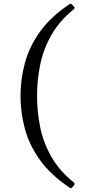

<svg xmlns="http://www.w3.org/2000/svg" viewBox="-20 -860 452 1011"><path d="M360 127Q353 134 346 128Q247 61 190.5 -17.5Q134 -96 111 -182Q88 -268 88 -355Q88 -442 111 -528Q134 -614 190.5 -693Q247 -772 346 -838Q354 -844 360 -835L370 -824Q377 -817 368 -811Q292 -749 250 -674.5Q208 -600 191.5 -518.5Q175 -437 175 -355Q175 -273 191.5 -191Q208 -109 250.5 -34.5Q293 40 369 101Q375 107 370 115Z"/></svg>

Font: Hahmlet
Style: Regular
Weight: 400
Designer: Minjoo Ham & Mark Frömberg
Foundry: hypertype
Version: Version 1.001; ttfautohint (v1.8.3)